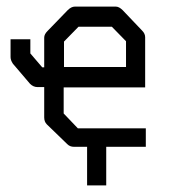

<svg xmlns="http://www.w3.org/2000/svg" viewBox="-20 -496 580 582"><path d="M174 -293H362V-371L319 -415H218L174 -370ZM173 -231V-152L216 -107H422V-51H302V66H244V-51H204Q192 -51 184 -59L122 -119Q114 -127 114 -140V-232H94Q81 -232 71 -242L19 -303Q12 -313.5 12 -323V-377H42H72V-334L108 -292H114V-382Q114 -392 124 -402L185 -465Q196 -476 207 -476H331Q341 -476 352 -465L411 -403Q420 -394 420 -383V-231Z"/></svg>

Font: 3270 Nerd Font Mono
Style: Regular
Weight: 400
Monospace: yes
Version: Version 3.0.1;Nerd Fonts 3.0.0